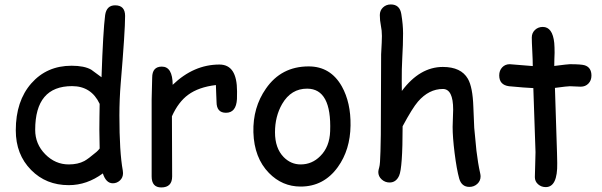

<svg xmlns="http://www.w3.org/2000/svg" viewBox="-20 -802 2683 855"><path d="M517.6 -431.2Q511.7 -359.4 511.7 -287.6Q511.7 -125 526.9 -42Q527.8 -35.2 527.8 -30.8Q527.8 -11.2 514.2 1.5Q500.5 14.2 482.4 14.2Q452.1 14.2 438 -29.8Q402.8 -3.9 365 9.3Q327.1 22.5 286.1 22.5Q185.1 22.5 118.7 -44.9Q50.3 -113.8 50.3 -221.7Q50.3 -352.1 119.4 -430.7Q188.5 -509.3 298.8 -509.3Q355.5 -509.3 386.2 -491.7L432.1 -458Q439 -663.6 448.2 -734.9Q454.6 -778.3 492.7 -778.3Q537.1 -778.3 537.1 -731Q537.1 -663.1 517.6 -431.2ZM300.8 -418.5Q218.8 -418.5 177.7 -369.9Q136.7 -321.3 136.7 -223.6Q136.7 -160.6 181.4 -115.2Q226.1 -69.8 286.1 -69.8Q327.1 -69.8 355.5 -85Q372.1 -93.8 409.7 -125.5Q417 -131.8 423.8 -140.6L422.4 -225.1L422.9 -281.7L423.8 -339.4Q405.3 -378.9 374.5 -398.7Q343.8 -418.5 300.8 -418.5Z M1035.2 -360.8Q1031.7 -299.8 986.3 -299.8Q944.3 -299.8 944.3 -348.1Q944.3 -357.4 942.9 -382.3L941.4 -423.3Q864.3 -414.1 817.9 -379.9Q774.4 -348.1 745.6 -284.2L746.6 -16.6Q746.6 32.7 698.2 32.7Q655.3 32.7 655.3 -16.6V-359.4Q655.3 -375.5 656.5 -407.7Q657.7 -439.9 657.7 -456.1Q657.7 -505.4 700.7 -505.4Q748.5 -505.4 749 -424.3Q842.8 -514.6 957 -514.6Q996.6 -514.6 1016.1 -484.9Q1035.6 -455.1 1035.6 -395Q1035.6 -369.6 1035.2 -360.8Z M1318.8 28.8Q1236.8 28.8 1177.7 -31.7Q1111.8 -99.1 1108.4 -212.9Q1105.5 -323.2 1164.1 -407.2Q1232.4 -506.3 1354.5 -506.3Q1452.1 -506.3 1502.4 -417Q1542.5 -344.7 1541 -243.2Q1539.6 -134.8 1484.4 -58.1Q1421.9 28.8 1318.8 28.8ZM1348.1 -407.2Q1276.4 -407.7 1236.3 -338.9Q1204.6 -283.7 1204.6 -212.9Q1204.6 -142.1 1243.2 -102.5Q1275.4 -69.8 1318.8 -69.8Q1369.6 -69.8 1406.2 -106.9Q1447.8 -147.9 1450.2 -217.8Q1457 -406.7 1348.1 -407.2Z M2070.3 30.3Q2035.6 30.3 2024.9 -6.8Q2013.7 -46.9 2004.4 -120.6Q1995.6 -191.4 1995.6 -236.8Q1995.6 -249.5 1996.8 -275.4Q1998 -301.3 1998 -314Q1998 -405.8 1952.1 -405.8Q1890.1 -405.8 1841.3 -349.6Q1816.4 -320.8 1772.9 -239.7Q1772.9 -53.7 1757.3 -19.5Q1743.7 10.7 1714.8 10.7Q1694.8 10.7 1679.7 -2.9Q1664.6 -16.6 1664.6 -36.1Q1664.6 -43 1668.9 -57.6Q1672.9 -69.8 1674.3 -128.9L1675.8 -201.2L1677.2 -560.1Q1680.7 -620.6 1680.7 -641.6Q1680.7 -666.5 1676 -688.7Q1671.4 -710.9 1671.4 -734.9Q1671.4 -755.4 1685.5 -768.8Q1699.7 -782.2 1720.2 -782.2Q1760.3 -782.2 1767.1 -739.3Q1774.9 -691.9 1774.9 -653.8Q1774.9 -602.5 1771.5 -546.9Q1768.6 -493.7 1769 -439.9L1769.5 -397Q1809.6 -450.7 1855.2 -477.3Q1900.9 -503.9 1952.1 -503.9Q2033.2 -503.9 2063.5 -451.2Q2085 -414.1 2087.9 -326.2L2091.8 -232.9L2101.6 -131.3Q2108.4 -74.2 2118.2 -30.8Q2120.1 -22.5 2120.1 -16.6Q2120.1 3.4 2105.5 16.8Q2090.8 30.3 2070.3 30.3Z M2565.9 -416Q2555.7 -416 2541.7 -417Q2527.8 -418 2517.6 -418Q2506.3 -418 2451.2 -410.6L2460.4 -122.1L2460.9 -100.6L2461.4 -75.7Q2463.4 31.2 2410.2 31.2Q2390.6 31.2 2376.2 18.6Q2361.8 5.9 2361.8 -13.2Q2361.8 -31.7 2363.3 -68.8Q2364.7 -106 2364.7 -124.5L2355 -409.7Q2319.3 -411.1 2246.6 -418Q2203.1 -423.8 2203.1 -466.3Q2203.1 -487.8 2216.3 -502Q2229.5 -516.1 2250 -516.1L2352.5 -507.8Q2352.5 -532.7 2350.3 -574.5Q2348.1 -616.2 2348.1 -634.8Q2348.1 -655.3 2362.3 -668.7Q2376.5 -682.1 2397 -682.1Q2440.9 -682.1 2448.2 -610.4Q2449.7 -592.3 2449.7 -566.9L2448.7 -538.6L2448.2 -508.3Q2508.8 -516.1 2517.6 -516.1Q2568.4 -516.1 2584 -511.2Q2613.8 -501.5 2613.8 -465.3Q2613.8 -443.8 2600.3 -429.9Q2586.9 -416 2565.9 -416Z"/></svg>

Font: YBG Kramawirya
Style: Regular
Weight: 400
Designer: R.S. Wihananto
Foundry: R.S. Wihananto
Version: Version 2.0.1